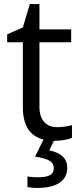

<svg xmlns="http://www.w3.org/2000/svg" viewBox="-20 -679 393 939"><path d="M258.8 -57.1Q280.3 -57.1 300.3 -60.3Q320.3 -63.5 332 -66.9V-4.9Q318.8 1.5 293.2 5.6Q267.6 9.8 247.1 9.8Q91.8 9.8 91.8 -153.8V-472.2H15.1V-511.2L91.8 -544.9L126 -659.2H172.9V-535.2H328.1V-472.2H172.9V-157.2Q172.9 -108.9 195.8 -83Q218.8 -57.1 258.8 -57.1ZM309.1 141.1Q309.1 188.5 271.7 214.4Q234.4 240.2 161.1 240.2Q136.2 240.2 114.3 235.8V184.1Q136.2 188 165 188Q203.6 188 223.4 178.2Q243.2 168.5 243.2 142.1Q243.2 121.1 223.9 108.2Q204.6 95.2 151.4 86.9L194.3 0H248L221.2 56.2Q309.1 75.2 309.1 141.1Z"/></svg>

Font: HunimalSansv1.5
Style: Regular
Weight: 400
Foundry: Ascender Corporation
Version: Version 1.10